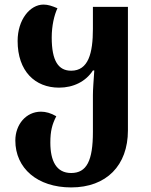

<svg xmlns="http://www.w3.org/2000/svg" viewBox="-20 -566 658 839"><path d="M291 253C445 253 539 157 539 4V-536H386V-440C386 -333 366 -257 291 -257C235 -257 206 -300 206 -402C206 -454 217 -500 231 -530C207 -540 190 -546 170 -546C111 -546 57 -480 57 -387C57 -255 133 -183 238 -183C301 -183 355 -210 386 -258H392C389 -212 386 -176 386 -151V10C386 136 359 190 291 190C226 190 200 137 200 57C200 6 208 -23 226 -58C202 -72 180 -78 159 -78C94 -78 47 -22 47 48C47 169 143 253 291 253Z"/></svg>

Font: Noto Serif Georgian Bold
Style: Regular
Weight: 700
Designer: Monotype Design Team, Akaki Razmadze
Foundry: Google LLC
Version: Version 2.003